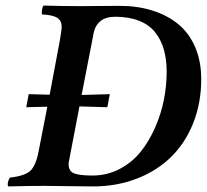

<svg xmlns="http://www.w3.org/2000/svg" viewBox="-20 -667 742 689"><path d="M265.1 -285.2 227.1 -86.9Q227.1 -85.4 226.6 -82.5Q226.1 -79.6 226.1 -78.1Q226.1 -53.7 244.6 -45.4Q263.2 -37.1 312 -37.1Q364.7 -37.1 409.7 -60.8Q454.6 -84.5 485.1 -122.8Q515.6 -161.1 537.1 -210.4Q558.6 -259.8 568.4 -310.1Q578.1 -360.4 578.1 -409.2Q578.1 -453.1 568.4 -488Q558.6 -522.9 537.4 -550.3Q516.1 -577.6 479.5 -592.3Q442.9 -606.9 393.1 -606.9Q326.7 -606.9 314.9 -543.9V-542L272.9 -326.2L374 -329.1L365.2 -282.2ZM268.1 -645Q292 -645 338.6 -645.5Q385.3 -646 409.2 -646Q472.7 -646 525.6 -629.6Q578.6 -613.3 618.2 -581.5Q657.7 -549.8 679.9 -499Q702.1 -448.2 702.1 -382.8Q702.1 -297.9 673.8 -226.3Q645.5 -154.8 594.7 -104.5Q543.9 -54.2 471.4 -26.1Q398.9 2 313 2Q282.2 2 218.8 1Q155.3 0 138.2 0Q87.9 0 9.8 2Q6.3 -3.4 8.8 -13.9Q11.2 -24.4 16.1 -29.8Q68.4 -35.6 88.4 -53.7Q108.4 -71.8 118.2 -122.1L149.9 -284.2L74.2 -282.2L83 -329.1L158.2 -327.1L194.8 -522Q201.2 -557.6 201.2 -571.8Q201.2 -593.3 185.3 -603.3Q169.4 -613.3 130.9 -615.2Q128.9 -622.1 130.9 -632.8Q132.8 -643.6 136.2 -647Q204.6 -645 268.1 -645Z"/></svg>

Font: Common Serif SemiBold
Style: Italic
Weight: 600
Italic angle: -12°
Designer: Philipp H. Poll, Khaled Hosny
Foundry: Stefan Peev, Context Ltd.
Version: Version 1.026